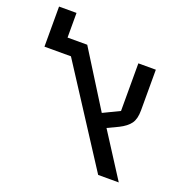

<svg xmlns="http://www.w3.org/2000/svg" viewBox="-132 -860 947 981"><g transform="rotate(20 342.0 -370.0)"><path d="M168 -522H24V-740H119V-606H226L415 -304L504 -347V-606H599V-385Q599 -338 581 -313Q563 -288 523 -268L464 -240L618 0H506Z"/></g></svg>

Font: IBM Plex Sans Hebrew Text
Style: Regular
Weight: 450
Designer: Mike Abbink, Paul van der Laan, Pieter van Rosmalen, Yanek Iontef
Foundry: Bold Monday
Version: Version 1.2